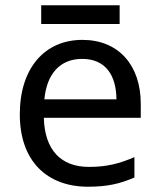

<svg xmlns="http://www.w3.org/2000/svg" viewBox="-20 -697 604 727"><path d="M433 -677H136V-606H433ZM292 -546C150 -546 55 -440 55 -264C55 -85 160 10 313 10C386 10 434 -1 489 -25V-102C433 -78 385 -65 317 -65C210 -65 149 -130 146 -251H513V-304C513 -450 429 -546 292 -546ZM291 -474C380 -474 420 -412 421 -321H148C157 -417 207 -474 291 -474Z"/></svg>

Font: Noto Sans Cypriot
Style: Regular
Weight: 400
Designer: Monotype Design Team
Foundry: Monotype Imaging Inc.
Version: Version 2.002